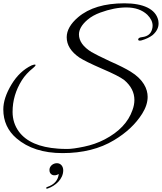

<svg xmlns="http://www.w3.org/2000/svg" viewBox="-21 -834 978 1160"><path d="M901 -679C901 -672 900 -665 898 -658C891 -630 871 -614 839 -610C821 -608 813 -603 814 -594C815 -588 822 -587 834 -590C862 -598 884 -609 901 -622C925 -643 937 -666 937 -692C937 -699 936 -705 935 -712C919 -780 844 -814 731 -814C610 -814 517 -786 451 -730C405 -691 382 -650 382 -609C382 -562 408 -521 459 -486C482 -471 528 -448 595 -419C663 -390 708 -367 730 -350C771 -315 791 -275 791 -230C791 -210 787 -189 779 -168C754 -96 698 -37 612 8C572 29 530 43 487 52C444 61 410 66 385 66C360 66 342 65 329 64C217 56 138 22 93 -39C68 -73 55 -113 55 -158C55 -227 74 -290 111 -349C128 -376 151 -401 180 -424C207 -447 190 -447 170 -439C122 -416 81 -378 48 -323C15 -268 -1 -218 -1 -173C-1 -102 26 -43 79 2C148 61 240 91 357 91C478 91 582 65 668 13C743 -32 799 -85 838 -147C860 -182 871 -216 871 -249C871 -296 846 -354 767 -402C741 -418 700 -439 643 -464C587 -490 550 -509 531 -520C481 -551 456 -587 456 -626C456 -655 473 -685 507 -714C529 -733 555 -747 585 -758C642 -779 695 -789 742 -789C796 -789 838 -774 869 -745C890 -724 901 -702 901 -679ZM361 195C361 171 346 152 323 152C300 152 281 168 278 188C274 223 307 235 334 217C330 255 307 281 266 295C261 296 258 299 258 302C258 307 263 306 267 305C314 289 361 248 361 195Z"/></svg>

Font: VL Great Vibes
Style: Regular
Weight: 400
Designer: Robert E. Leuschke
Foundry: Robert E. Leuschke
Version: Version 1.001